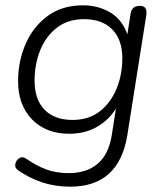

<svg xmlns="http://www.w3.org/2000/svg" viewBox="-20 -514 618 722"><path d="M244 188Q187 188 138 171.5Q89 155 49 127Q35 118 37.5 103.5Q40 89 52 81Q64 73 79 83Q116 109 153.5 123Q191 137 239 137Q305 137 346.5 102.5Q388 68 400 -4L416 -106Q389 -62 344 -36.5Q299 -11 240 -11Q153 -11 100.5 -65Q48 -119 48 -209Q48 -283 76 -348Q104 -413 158.5 -453.5Q213 -494 292 -494Q349 -494 394 -467.5Q439 -441 459 -385L471 -462Q475 -492 506 -492Q536 -492 530 -456L459 -7Q428 188 244 188ZM253 -63Q314 -63 355.5 -95.5Q397 -128 418.5 -181Q440 -234 440 -295Q440 -365 402 -403.5Q364 -442 296 -442Q235 -442 193.5 -409.5Q152 -377 131 -324.5Q110 -272 110 -211Q110 -140 147.5 -101.5Q185 -63 253 -63Z"/></svg>

Font: Nunito Light
Style: Italic
Weight: 300
Italic angle: -9°
Designer: Vernon Adams
Foundry: Vernon Adams
Version: Version 3.601; ttfautohint (v1.8.2.53-6de2)